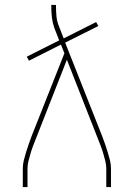

<svg xmlns="http://www.w3.org/2000/svg" viewBox="-20 -755 540 775"><path d="M72 0V-74Q72 -91 76 -107.5Q80 -124 85 -140Q90 -156 95.5 -172Q101 -188 107 -204L240 -540L226 -575L97 -510L88 -526L163 -564L219 -592L199 -643Q192 -663 189.5 -684.5Q187 -706 187 -728V-735H206V-728Q206 -708 208 -688Q210 -668 218 -649L237 -600L368 -666L377 -650L243 -583L393 -204Q399 -188 404.5 -172Q410 -156 415 -140Q420 -124 424 -107.5Q428 -91 428 -74V0H409V-74Q409 -90 405 -105.5Q401 -121 396.5 -136.5Q392 -152 386 -167.5Q380 -183 374 -198L250 -514L126 -198Q120 -183 114 -167.5Q108 -152 103.5 -136.5Q99 -121 95 -105.5Q91 -90 91 -74V0Z"/></svg>

Font: Zed Mono Thin
Style: Regular
Weight: 100
Monospace: yes
Designer: Belleve Invis
Foundry: Belleve Invis
Version: Version 1.0.0; ttfautohint (v1.8.4)